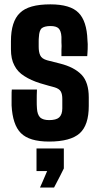

<svg xmlns="http://www.w3.org/2000/svg" viewBox="-20 -629 448 865"><path d="M201.2 8.8C265.6 8.8 311.5 -3.9 338.9 -28.3C366.2 -52.7 379.9 -93.8 379.9 -151.4V-170.9V-190.4C379.9 -235.4 369.1 -269.5 347.7 -292C325.2 -315.4 293 -332 250 -342.8C224.6 -349.6 205.1 -354.5 192.4 -357.4C175.8 -362.3 166 -369.1 161.1 -379.9C156.2 -390.6 154.3 -403.3 154.3 -418.9V-443.4C154.3 -448.2 154.3 -454.1 155.3 -462.9C156.2 -481.4 160.2 -494.1 167 -501C174.8 -507.8 188.5 -511.7 207 -511.7C225.6 -511.7 237.3 -507.8 244.1 -501C251 -494.1 255.9 -481.4 256.8 -462.9V-438.5C257.8 -427.7 257.8 -416 256.8 -404.3V-376H373C374 -382.8 374 -393.6 375 -408.2C376 -423.8 375 -437.5 374 -448.2C372.1 -505.9 358.4 -546.9 334 -571.3C309.6 -596.7 266.6 -609.4 207 -609.4C141.6 -609.4 95.7 -596.7 69.3 -570.3C43 -544.9 29.3 -502.9 29.3 -443.4V-425.8V-407.2C29.3 -377.9 34.2 -353.5 44.9 -334C54.7 -314.5 69.3 -298.8 89.8 -286.1C109.4 -273.4 132.8 -262.7 161.1 -253.9C190.4 -245.1 211.9 -239.3 226.6 -235.4C239.3 -231.4 249 -225.6 253.9 -216.8C258.8 -208 260.7 -197.3 260.7 -182.6V-167V-159.2V-140.6C260.7 -122.1 255.9 -108.4 246.1 -99.6C237.3 -91.8 221.7 -87.9 201.2 -87.9C183.6 -87.9 169.9 -91.8 161.1 -99.6C152.3 -108.4 147.5 -122.1 146.5 -140.6C145.5 -150.4 145.5 -163.1 145.5 -177.7C145.5 -192.4 145.5 -208 146.5 -225.6H33.2C32.2 -219.7 32.2 -209 32.2 -194.3V-154.3C35.2 -96.7 48.8 -54.7 74.2 -29.3C99.6 -3.9 141.6 8.8 201.2 8.8ZM160.2 215.8H223.6C246.1 172.9 260.7 144.5 267.6 129.9V40H144.5V141.6H192.4C176.8 178.7 166 203.1 160.2 215.8Z"/></svg>

Font: Yellow Ladder Regular
Style: Regular
Weight: 400
Designer: Zima Creative
Version: Version 2.002